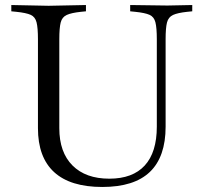

<svg xmlns="http://www.w3.org/2000/svg" viewBox="-20 -733 790 764"><path d="M387 11Q260 11 195.5 -48Q131 -107 131 -223V-577Q131 -622 125.5 -644Q120 -666 102 -674Q84 -682 45 -686L25 -688V-713L173 -710H174L322 -713V-688L302 -686Q264 -682 245.5 -673.5Q227 -665 221.5 -643.5Q216 -622 216 -577V-223Q216 -127 268.5 -74.5Q321 -22 415 -22Q508 -22 556 -74.5Q604 -127 604 -229V-577Q604 -622 598.5 -644Q593 -666 575 -674Q557 -682 518 -686L498 -688V-713L646 -711L745 -713V-688L725 -686Q687 -682 668.5 -673.5Q650 -665 644.5 -643.5Q639 -622 639 -577V-229Q639 -109 576.5 -49Q514 11 387 11Z"/></svg>

Font: Baskervville SC
Style: Regular
Weight: 400
Designer: Alexis Faudot, Rémi Forte, Morgane Pierson, Rafael Ribas, Tanguy Vanlaeys, Rosalie Wagner, Thomas Huot-Marchand
Foundry: ANRT
Version: Version 1.100